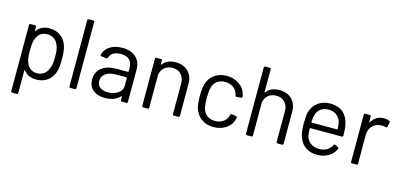

<svg xmlns="http://www.w3.org/2000/svg" viewBox="-76 -1199 3936 1892"><g transform="rotate(15 1892.5 -253.0)"><path d="M473.1 -379.9Q486.8 -333.5 486.8 -252.9Q486.8 -168.9 475.1 -128.9Q457 -64.5 408.9 -28.3Q360.8 7.8 290 7.8Q250.5 7.8 217.5 -7.6Q184.6 -22.9 163.1 -51.8Q161.1 -54.7 159.2 -53.7Q157.2 -52.7 157.2 -49.8V181.2Q157.2 193.8 144 193.8H99.1Q85.9 193.8 85.9 181.2V-493.2Q85.9 -505.9 99.1 -505.9H144Q157.2 -505.9 157.2 -493.2V-455.1Q157.2 -453.1 158 -452.1Q158.7 -451.2 160.2 -451.4Q161.6 -451.7 163.1 -453.1Q208 -514.2 290 -514.2Q358.9 -514.2 407 -478.5Q455.1 -442.9 473.1 -379.9ZM393.1 -127Q405.3 -148.9 410.6 -177Q416 -205.1 416 -252.9Q416 -299.8 411.9 -326.4Q407.7 -353 397.9 -374Q385.7 -410.2 355.5 -431.2Q325.2 -452.1 283.2 -452.1Q244.1 -452.1 216.6 -431.6Q189 -411.1 175.8 -375Q159.2 -338.4 159.2 -252.9Q159.2 -166 176.8 -128.9Q189 -94.7 216.8 -74.5Q244.6 -54.2 282.2 -54.2Q321.8 -54.2 350.8 -73.7Q379.9 -93.3 393.1 -127Z M686 0H640.6Q627.9 0 627.9 -13.2V-687Q627.9 -700.2 640.6 -700.2H686Q698.7 -700.2 698.7 -687V-13.2Q698.7 0 686 0Z M1034.7 -514.2Q1123.5 -514.2 1173.6 -468.5Q1223.6 -422.9 1223.6 -346.2V-13.2Q1223.6 0 1210.9 0H1166Q1152.8 0 1152.8 -13.2V-48.8Q1152.8 -51.8 1150.9 -52.7Q1148.9 -53.7 1147 -50.8Q1092.8 7.8 990.7 7.8Q917.5 7.8 871.6 -29.5Q825.7 -66.9 825.7 -138.2Q825.7 -213.4 880.4 -256.6Q935.1 -299.8 1031.7 -299.8H1147.9Q1152.8 -299.8 1152.8 -305.2V-341.8Q1152.8 -394 1123.5 -423.1Q1094.2 -452.1 1035.6 -452.1Q988.8 -452.1 959 -434.3Q929.2 -416.5 920.9 -383.8Q918 -372.6 905.8 -374L856.9 -379.9Q843.3 -381.3 844.7 -391.1Q854.5 -446.3 906.2 -480.2Q958 -514.2 1034.7 -514.2ZM1006.8 -53.2Q1066.9 -53.2 1109.9 -83Q1152.8 -111.3 1152.8 -162.1V-238.8Q1152.8 -244.1 1147.9 -244.1H1043Q976.6 -244.1 936.8 -216.8Q897 -189.5 897 -142.1Q897 -99.1 927 -76.2Q957 -53.2 1006.8 -53.2Z M1580.6 -513.2Q1659.2 -513.2 1706.8 -465.8Q1754.4 -418.5 1754.4 -339.8V-13.2Q1754.4 0 1741.7 0H1696.3Q1683.6 0 1683.6 -13.2V-326.2Q1683.6 -382.3 1650.6 -416.7Q1617.7 -451.2 1564.5 -451.2Q1513.7 -451.2 1480.2 -422.4Q1446.8 -393.6 1441.4 -346.2V-13.2Q1441.4 0 1428.7 0H1383.3Q1370.6 0 1370.6 -13.2V-493.2Q1370.6 -505.9 1383.3 -505.9H1428.7Q1441.4 -505.9 1441.4 -493.2V-456.1Q1441.4 -452.1 1444.3 -451.2Q1445.8 -450.7 1446.3 -453.1Q1489.3 -513.2 1580.6 -513.2Z M2100.1 7.8Q2028.3 7.8 1976.6 -29.5Q1924.8 -66.9 1906.2 -130.9Q1893.1 -173.8 1893.1 -254.9Q1893.1 -327.1 1906.2 -377Q1924.3 -439.5 1976.3 -476.8Q2028.3 -514.2 2100.1 -514.2Q2171.9 -514.2 2225.8 -477.5Q2279.8 -440.9 2295.9 -384.8Q2300.8 -369.6 2302.2 -357.9V-356Q2302.2 -344.2 2290 -342.8L2246.1 -337.9H2243.2Q2234.4 -337.9 2231 -349.1Q2231 -351.1 2229 -360.8Q2219.7 -399.9 2184.3 -426Q2148.9 -452.1 2100.1 -452.1Q2050.3 -452.1 2016.6 -426Q1982.9 -399.9 1973.1 -355Q1963.9 -315.4 1963.9 -253.9Q1963.9 -189.9 1973.1 -151.9Q1982.9 -106.4 2016.6 -80.3Q2050.3 -54.2 2100.1 -54.2Q2148.4 -54.2 2184.1 -79.6Q2219.7 -105 2228 -144Q2229 -145 2229 -148.9L2230 -149.9Q2231.4 -162.6 2245.1 -161.1L2288.1 -153.8Q2301.8 -152.3 2300.3 -139.2L2295.9 -122.1Q2280.8 -64 2226.8 -28.1Q2172.9 7.8 2100.1 7.8Z M2638.7 -513.2Q2717.3 -513.2 2764.9 -465.8Q2812.5 -418.5 2812.5 -339.8V-13.2Q2812.5 0 2799.8 0H2754.4Q2741.7 0 2741.7 -13.2V-326.2Q2741.7 -382.3 2708.7 -416.7Q2675.8 -451.2 2622.6 -451.2Q2571.8 -451.2 2538.3 -422.4Q2504.9 -393.6 2499.5 -346.2V-13.2Q2499.5 0 2486.8 0H2441.4Q2428.7 0 2428.7 -13.2V-687Q2428.7 -700.2 2441.4 -700.2H2486.8Q2499.5 -700.2 2499.5 -687V-456.1Q2499.5 -452.1 2502.4 -451.2Q2503.9 -450.7 2504.4 -453.1Q2547.4 -513.2 2638.7 -513.2Z M3164.1 -53.2Q3254.4 -54.7 3292 -127.9Q3294.4 -133.3 3299.1 -135Q3303.7 -136.7 3309.1 -133.8L3338.4 -118.2Q3350.1 -110.8 3344.2 -101.1Q3319.8 -49.8 3271.5 -21Q3223.1 7.8 3158.2 7.8Q3088.9 7.8 3040.5 -24.9Q2992.2 -57.6 2971.2 -117.2Q2952.1 -165 2952.1 -254.9Q2952.1 -336.9 2961.4 -371.1Q2979 -437 3030.5 -475.6Q3082 -514.2 3154.3 -514.2Q3239.7 -514.2 3289.6 -469.7Q3339.4 -425.3 3354 -341.8Q3360.4 -307.6 3360.4 -242.2Q3360.4 -229 3347.2 -229H3027.3Q3022 -229 3022 -224.1Q3022 -175.3 3028.3 -150.9Q3040 -105.5 3075.4 -79.3Q3110.8 -53.2 3164.1 -53.2ZM3154.3 -452.1Q3105 -452.1 3072.8 -426.8Q3040.5 -401.4 3030.3 -357.9Q3023.4 -334.5 3022 -290Q3022 -285.2 3027.3 -285.2H3284.2Q3289.1 -285.2 3289.1 -290Q3287.6 -334.5 3283.2 -354Q3271.5 -399.9 3238 -426Q3204.6 -452.1 3154.3 -452.1Z M3705.1 -511.2Q3736.3 -511.2 3759.8 -499Q3770 -494.6 3767.1 -482.9L3756.8 -439Q3753.9 -426.8 3740.7 -431.2Q3719.7 -437.5 3691.9 -436Q3639.6 -433.6 3605.7 -397.2Q3571.8 -360.8 3571.8 -305.2V-13.2Q3571.8 0 3559.1 0H3513.7Q3501 0 3501 -13.2V-493.2Q3501 -505.9 3513.7 -505.9H3559.1Q3571.8 -505.9 3571.8 -493.2V-437Q3571.8 -428.7 3576.7 -435.1Q3621.1 -511.2 3705.1 -511.2Z"/></g></svg>

Font: Barlow
Style: Regular
Weight: 400
Designer: Jeremy Tribby
Foundry: Jeremy Tribby
Version: Version 1.101